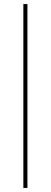

<svg xmlns="http://www.w3.org/2000/svg" viewBox="-20 -795 250 945"><path d="M95 130V-775H115V130Z"/></svg>

Font: Raleway Thin Thin
Style: Regular
Weight: 250
Version: Version 4.026